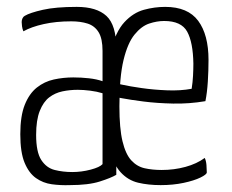

<svg xmlns="http://www.w3.org/2000/svg" viewBox="-20 -530 675 558"><path d="M447 8Q411 8 381.5 1Q352 -6 330.5 -29.5Q309 -53 297.5 -99Q286 -145 286 -222Q286 -322 301 -380Q316 -438 341.5 -465.5Q367 -493 398 -501.5Q429 -510 460 -510Q526 -510 556 -469.5Q586 -429 586 -356Q586 -325 584 -293Q582 -261 577 -236Q530 -228 483 -229Q436 -230 397 -235Q358 -240 334.5 -244.5Q311 -249 311 -249L312 -289Q312 -289 334.5 -284Q357 -279 392 -274Q427 -269 466 -267.5Q505 -266 537 -272Q540 -291 541 -310Q542 -329 542 -345Q541 -407 524 -438Q507 -469 457 -469Q436 -469 413.5 -461.5Q391 -454 371 -429.5Q351 -405 339 -355.5Q327 -306 327 -221Q327 -157 336 -119.5Q345 -82 361.5 -64Q378 -46 400.5 -41Q423 -36 450 -36Q486 -36 519 -45Q552 -54 575 -71Q579 -63 580 -50.5Q581 -38 581 -29Q581 -23 562.5 -14Q544 -5 513.5 1.5Q483 8 447 8ZM190 -30Q217 -30 243.5 -37Q270 -44 278 -53V-259Q262 -264 242 -266.5Q222 -269 206 -269Q183 -269 161.5 -264.5Q140 -260 123 -247Q106 -234 95.5 -207.5Q85 -181 85 -138Q85 -88 100 -65Q115 -42 139 -36Q163 -30 190 -30ZM183 8Q156 9 130.5 5.5Q105 2 84.5 -12.5Q64 -27 51.5 -57Q39 -87 39 -140Q39 -193 52 -225.5Q65 -258 87 -275.5Q109 -293 136.5 -299Q164 -305 193 -305Q216 -305 238.5 -302.5Q261 -300 278 -294Q278 -294 278 -310Q278 -326 278 -347Q278 -368 278 -382Q278 -418 266.5 -436.5Q255 -455 234.5 -461.5Q214 -468 187 -468Q143 -468 107 -460Q71 -452 48 -439Q45 -446 44 -453.5Q43 -461 43 -466Q43 -472 45.5 -477Q48 -482 52 -484Q67 -493 104.5 -501.5Q142 -510 203 -510Q261 -510 289.5 -483.5Q318 -457 318 -389V-22Q303 -13 270 -2.5Q237 8 183 8Z"/></svg>

Font: Yanone Kaffeesatz Light
Style: Regular
Weight: 300
Designer: Yanone (Cyrillic: Daniel Pouzeot, Huerta Tipografica, and Cyreal)
Foundry: Yanone
Version: Version 2.003